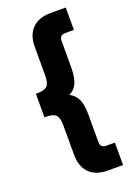

<svg xmlns="http://www.w3.org/2000/svg" viewBox="-159 -812 678 967"><g transform="rotate(-20 180.0 -328.0)"><path d="M146 60.1Q110.8 24.9 110.8 -39.1V-196.8Q110.8 -235.8 97.2 -251Q81.1 -268.6 35.2 -267.1V-393.1Q81.1 -391.6 97.2 -409.2Q110.8 -424.3 110.8 -462.9V-618.2Q110.8 -680.7 146 -715.8Q180.2 -750 245.1 -750H325.2V-629.9H279.8Q263.2 -629.9 255.6 -622.1Q248 -614.3 248 -596.2V-457Q248 -396.5 231 -367.2Q219.2 -343.3 191.9 -330.1Q219.7 -314.9 231 -293Q248 -263.7 248 -203.1V-60.1Q248 -42 255.6 -33.9Q263.2 -25.9 279.8 -25.9H325.2V94.2H245.1Q180.2 94.2 146 60.1Z"/></g></svg>

Font: D-DIN-PRO Heavy
Style: Bold
Weight: 900
Designer: Charles Nix
Foundry: CyberFei
Version: Version 1.000;hotconv 1.0.109;makeotfexe 2.5.65596